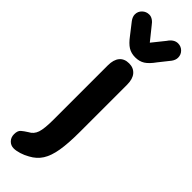

<svg xmlns="http://www.w3.org/2000/svg" viewBox="-294 -614 815 815"><g transform="rotate(45 113.5 -206.5)"><path d="M173 -50V-334Q173 -368 157.5 -386Q142 -404 115 -404Q87 -404 72 -386Q57 -368 57 -334V-8Q57 46 49 70Q41 94 19 105Q3 115 -7.5 124Q-18 133 -18 154Q-18 173 -6 185.5Q6 198 24 198Q38 198 57.5 192Q77 186 94 176Q124 160 141 133.5Q158 107 165.5 63Q173 19 173 -50ZM115 -528 70 -584Q51 -611 29 -611Q11 -611 -2 -598.5Q-15 -586 -15 -568Q-15 -554 -4 -539L35 -489Q55 -462 73 -451Q91 -440 115 -440Q140 -440 158 -451.5Q176 -463 196 -491L235 -540Q240 -547 242.5 -554Q245 -561 245 -568Q245 -586 232.5 -598.5Q220 -611 202 -611Q178 -611 160 -584Z"/></g></svg>

Font: Beiruti
Style: Bold
Weight: 700
Designer: Arlette Boutros
Foundry: Boutros
Version: Version 1.41